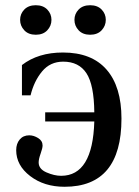

<svg xmlns="http://www.w3.org/2000/svg" viewBox="-20 -703 534 735"><path d="M281 -587Q265 -604 265 -627Q265 -650 281 -666.5Q297 -683 325 -683Q353 -683 369 -666.5Q385 -650 385 -627Q385 -604 369 -587Q353 -570 325 -570Q297 -570 281 -587ZM73 -587Q57 -604 57 -627Q57 -650 73 -666.5Q89 -683 117 -683Q145 -683 161 -666.5Q177 -650 177 -627Q177 -604 161 -587Q145 -570 117 -570Q89 -570 73 -587ZM42 -128Q42 -153 55.5 -169Q69 -185 92 -185Q109 -185 126 -174.5Q143 -164 143 -146Q143 -136 135.5 -115Q128 -94 128 -81Q128 -56 158 -43Q188 -30 214 -30Q335 -30 341 -238H153V-273H341Q340 -378 311 -422.5Q282 -467 222 -467Q172 -467 141 -429.5Q110 -392 97 -338H64V-454Q126 -502 221 -502Q331 -502 388 -436.5Q445 -371 445 -249Q445 12 227 12Q149 12 95.5 -29Q42 -70 42 -128Z"/></svg>

Font: Linguistics Pro
Style: Regular
Weight: 400
Designer: Stefan Peev, Context Ltd
Foundry: Stefan Peev, Context Ltd
Version: Version 001.000